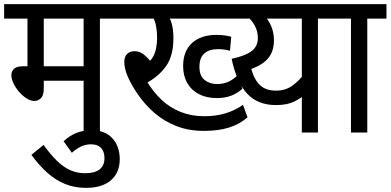

<svg xmlns="http://www.w3.org/2000/svg" viewBox="-20 -642 1892 930"><path d="M464 -552V0H385V-251H192V-213Q192 -180 178.5 -166.5Q165 -153 146 -153Q128 -153 108.5 -165.5Q89 -178 72.5 -197Q56 -216 45.5 -238Q35 -260 35 -278Q35 -296 47.5 -308.5Q60 -321 91 -321H113V-552H0V-622H557V-552ZM385 -552H192V-321H385Z M396 268Q342 268 296 249.5Q250 231 210 195.5Q170 160 132 108L191 60Q225 107 256.5 137.5Q288 168 321 182.5Q354 197 392 197Q439 197 462.5 178.5Q486 160 486 124Q486 92 469.5 74.5Q453 57 421 57Q395 57 372 68Q349 79 328 98L288 42Q316 16 348.5 2.5Q381 -11 423 -11Q490 -11 525 28.5Q560 68 560 129Q560 194 517.5 231Q475 268 396 268Z M786 -552 798 -561Q809 -542 814.5 -516Q820 -490 820 -457Q820 -373 785 -322.5Q750 -272 683 -236L689 -252Q720 -199 761 -160Q802 -121 854.5 -100Q907 -79 969 -79Q1026 -79 1072 -93Q1118 -107 1157 -134L1179 -74Q1141 -40 1089 -24Q1037 -8 968 -8Q894 -8 834 -31.5Q774 -55 727.5 -95.5Q681 -136 647 -186Q616 -231 599 -270.5Q582 -310 582 -342Q582 -367 595.5 -380.5Q609 -394 632 -394Q656 -394 676.5 -378Q697 -362 721 -330L679 -332Q704 -340 717 -360Q730 -380 735.5 -405.5Q741 -431 741 -457Q741 -488 736 -515.5Q731 -543 718 -564L740 -552H544V-622H1135V-552ZM1154 -212Q1131 -191 1101 -179Q1071 -167 1030 -167Q980 -167 943.5 -186Q907 -205 887 -240Q867 -275 867 -322Q867 -394 910 -433.5Q953 -473 1029 -473Q1049 -473 1067.5 -470.5Q1086 -468 1100 -464L1094 -396Q1080 -400 1065.5 -402Q1051 -404 1036 -404Q993 -404 969.5 -383Q946 -362 946 -318Q946 -275 970.5 -255Q995 -235 1031 -235Q1065 -235 1089.5 -247.5Q1114 -260 1131 -278Z M1614 -622V-552H1520V0H1442V-216L1466 -192Q1440 -167 1405 -150Q1370 -133 1317 -133Q1229 -133 1177.5 -188Q1126 -243 1102 -357Q1170 -372 1199.5 -395Q1229 -418 1229 -458Q1229 -491 1213.5 -519Q1198 -547 1173 -566L1217 -552H1072V-622ZM1232 -552 1257 -572Q1282 -544 1294.5 -513Q1307 -482 1307 -447Q1307 -396 1281 -362.5Q1255 -329 1197 -308Q1212 -255 1240 -229Q1268 -203 1317 -203Q1365 -203 1399.5 -229.5Q1434 -256 1457 -289L1442 -239V-552Z M1759 -552V0H1680V-552H1600V-622H1852V-552Z"/></svg>

Font: Noto Sans Devanagari SemiCondensed
Style: Regular
Weight: 400
Width: 4
Designer: Jelle Bosma - Monotype Design Team
Foundry: Monotype Imaging Inc.
Version: Version 2.006